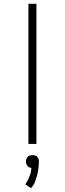

<svg xmlns="http://www.w3.org/2000/svg" viewBox="-20 -755 340 1007"><path d="M129 0V-735H171V0ZM143 232 113 212Q115 209 117 205.5Q119 202 121 198.5Q123 195 125 191.5Q127 188 128.5 184.5Q130 181 131.5 177.5Q133 174 134.5 170Q136 166 137.5 162Q139 158 140 154.5Q141 151 142 146.5Q143 142 143 139V137L145 126Q142 125 139.5 124.5Q137 124 134.5 123Q132 122 129.5 120.5Q127 119 125 116.5Q123 114 121.5 111.5Q120 109 119 106.5Q118 104 117 100.5Q116 97 116 96V92Q116 89 116.5 86Q117 83 118 80Q119 77 120.5 74Q122 71 123.5 69Q125 67 127.5 65Q130 63 133 62Q136 61 140 60Q144 59 145 59H150Q153 59 156 59Q159 59 162.5 60Q166 61 168.5 62.5Q171 64 173.5 66Q176 68 177.5 70.5Q179 73 180.5 75.5Q182 78 183 82Q184 86 184 87V92Q184 97 183.5 102.5Q183 108 183 113Q183 118 182 123.5Q181 129 180.5 134Q180 139 179 144Q178 149 177 154.5Q176 160 174.5 165Q173 170 171.5 175Q170 180 168 185.5Q166 191 164.5 195.5Q163 200 160.5 206Q158 212 156 214Z"/></svg>

Font: Iosevka Aile Extralight
Style: Regular
Weight: 200
Designer: Belleve Invis
Foundry: Belleve Invis
Version: Version 31.1.0; ttfautohint (v1.8.4)